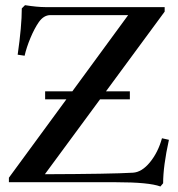

<svg xmlns="http://www.w3.org/2000/svg" viewBox="-20 -690 673 727"><path d="M150.9 -314V-344.2H253.9L465.3 -632.8H170.9Q146 -632.8 127.4 -606.9Q110.4 -582.5 95.2 -546.1Q80.1 -509.8 73.2 -479L46.9 -482.9Q62.5 -591.3 62.5 -658.2L74.7 -670.4Q121.1 -663.1 151.4 -663.1H603.5V-646L381.3 -344.2H471.7V-314H358.9L149.9 -30.3Q400.4 -31.2 483.4 -36.1Q517.1 -38.1 547.9 -75.7Q578.6 -113.3 593.3 -166.5L619.6 -160.6Q597.7 -61 597.7 3.9L587.4 16.1Q543.9 0 419.4 0H13.7V-17.1L231.4 -314Z"/></svg>

Font: Elstob 18pt Medium
Style: Regular
Weight: 500
Designer: Peter S. Baker
Version: Version 1.015